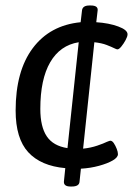

<svg xmlns="http://www.w3.org/2000/svg" viewBox="-20 -609 510 700"><path d="M237 71Q212 71 213 53L218 4Q129 -4 83 -54Q37 -104 37 -206Q37 -350 99.5 -433.5Q162 -517 274 -528L279 -571Q281 -589 306 -589H311Q338 -589 336 -571L331 -528Q377 -525 411 -512.5Q445 -500 445 -484Q445 -476 438 -463Q431 -450 422.5 -439.5Q414 -429 408 -429Q405 -429 397 -433Q387 -438 369 -445Q351 -452 324 -455L283 -67Q311 -70 334.5 -78Q358 -86 370 -92Q375 -94 378 -95Q381 -96 382 -96Q389 -96 395 -87Q401 -78 405.5 -66.5Q410 -55 410 -47Q410 -35 391 -24Q372 -13 341 -4.5Q310 4 275 6L270 53Q269 71 242 71ZM127 -212Q127 -147 150.5 -112Q174 -77 226 -69L267 -455Q199 -444 163 -382Q127 -320 127 -212Z"/></svg>

Font: Asap
Style: Italic
Weight: 400
Italic angle: -6°
Designer: Pablo Cosgaya
Foundry: Omnibus-Type
Version: Version 3.001; ttfautohint (v1.8.3)